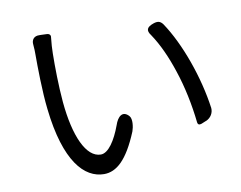

<svg xmlns="http://www.w3.org/2000/svg" viewBox="-76 -794 1132 900"><g transform="rotate(-10 490.0 -344.0)"><path d="M221 -75C258 -20 304 3 350 3C409 3 462 -42 515 -171C522 -190 528 -229 514 -244C486 -275 460 -252 447 -212C422 -144 387 -90 351 -90C281 -90 233 -199 218 -363C211 -444 210 -533 211 -595C211 -614 213 -647 216 -672C218 -682 211 -690 198 -690L171 -691H163C139 -692 125 -676 128 -652C130 -634 130 -617 130 -605C130 -548 131 -428 141 -343C155 -216 184 -130 221 -75ZM767 -413C794 -333 812 -244 821 -160C822 -150 829 -146 840 -150L862 -159L865 -160C887 -170 900 -192 898 -215C878 -362 818 -533 745 -641C732 -658 719 -659 699 -652C668 -641 660 -626 680 -600C715 -548 744 -483 767 -413Z"/></g></svg>

Font: GenSenRounded2 TW R
Style: Regular
Weight: 400
Version: Version 2.100;PS 2.1;hotconv 16.6.51;makeotf.lib2.5.65220 DE